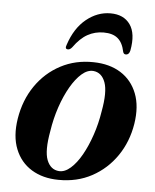

<svg xmlns="http://www.w3.org/2000/svg" viewBox="-50 -703 612 756"><g transform="rotate(5 256.0 -324.5)"><path d="M307 -463Q370.5 -462 414.8 -434Q459 -406 478.8 -355.2Q498.5 -304.5 487.5 -235Q476 -163.5 437.8 -107.8Q399.5 -52 340.8 -20.2Q282 11.5 208.5 10.5Q147 10 102.5 -17.2Q58 -44.5 37.8 -95Q17.5 -145.5 28.5 -215.5Q40.5 -290 79.2 -346.2Q118 -402.5 176.8 -433.5Q235.5 -464.5 307 -463ZM208 -24Q231 -22.5 254 -42.8Q277 -63 297 -98.5Q317 -134 332.2 -179Q347.5 -224 355 -272.5Q369.5 -350.5 356 -387.8Q342.5 -425 309.5 -428.5Q286 -430.5 263 -410.5Q240 -390.5 219.5 -355Q199 -319.5 183.5 -273.8Q168 -228 160.5 -178Q146 -99 160.2 -62.8Q174.5 -26.5 208 -24ZM336 -583Q302 -583 273 -567Q244 -551 218 -514.5Q210 -504.5 202 -504.5Q188 -504.5 195 -522Q217 -589 261 -624.8Q305 -660.5 356.5 -660.5Q409 -660.5 434.2 -624.8Q459.5 -589 447 -522Q443.5 -504.5 430 -504.5Q421.5 -504.5 419 -514.5Q412 -549.5 392.2 -566.2Q372.5 -583 336 -583Z"/></g></svg>

Font: Fraunces 72pt S000 SemiBold
Style: Italic
Weight: 600
Italic angle: -16°
Version: Version 1.000; ttfautohint (v1.8.3)